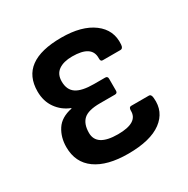

<svg xmlns="http://www.w3.org/2000/svg" viewBox="-124 -612 718 733"><g transform="rotate(-30 235.0 -245.0)"><path d="M239 11Q147 11 96.5 -25Q46 -61 46 -129Q46 -172 67 -204.5Q88 -237 137 -247V-249Q101 -263 79 -294Q57 -325 57 -368Q57 -501 238 -501Q328 -501 378 -463.5Q428 -426 423 -364Q422 -347 410 -347H332Q322 -347 323 -362Q324 -418 238 -418Q200 -418 178 -402.5Q156 -387 156 -355Q156 -318 180.5 -301.5Q205 -285 258 -285H307Q318 -285 318 -274V-221Q318 -210 307 -210H241Q189 -210 168.5 -191Q148 -172 148 -133Q148 -73 242 -73Q331 -73 329 -127Q329 -142 339 -142H417Q428 -142 429 -124Q435 -62 386 -25.5Q337 11 239 11Z"/></g></svg>

Font: Sofia Sans Extra Cond
Style: Bold
Weight: 700
Width: 1
Designer: Botio Nikoltchev, Ani Petrova
Foundry: lettersoup
Version: Version 4.100; ttfautohint (v1.8.3)